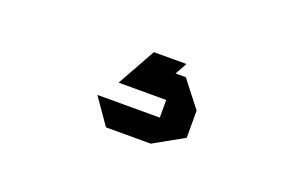

<svg xmlns="http://www.w3.org/2000/svg" viewBox="-42 -122 684 446"><g transform="rotate(20 300.0 101.0)"><path d="M307.2 94.6 329.4 29.3H369.3L419.4 93.6V94.6ZM227.5 94.6V93.6L279.7 0H359.8V1L307.2 94.6ZM234.9 202.2 190.9 139.2V138.2H344.6V202.2ZM344.6 202.2V94.6H419.4V160.8L345.6 202.2Z"/></g></svg>

Font: Foldit Thin
Style: Regular
Weight: 100
Designer: Sophia Tai
Foundry: Sophia Tai
Version: Version 1.003